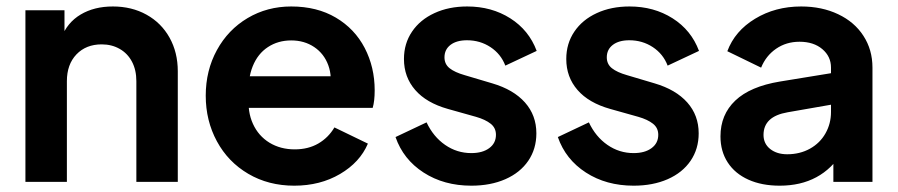

<svg xmlns="http://www.w3.org/2000/svg" viewBox="-20 -576 2843 608"><path d="M60.5 -543.5H184.2V-436.5L174 -455.5Q192.5 -504.5 235.4 -530Q278.2 -555.5 337.5 -555.5Q397.2 -555.5 444 -529.5Q490.8 -503.5 516.9 -456.8Q543 -410 543 -350.2V0H411.8V-319Q411.8 -354.2 398 -380.5Q384.2 -406.8 359.1 -421.1Q334 -435.5 302 -435.5Q252.5 -435.5 222.1 -403.8Q191.8 -372 191.8 -319V0H60.5Z M631.5 -273Q631.5 -352.8 666.9 -417.4Q702.2 -482 764.2 -518.8Q826.2 -555.5 902.2 -555.5Q983.8 -555.5 1043.5 -520.2Q1103.2 -485 1134.9 -424.1Q1166.5 -363.2 1166.5 -290Q1166.5 -256 1160.2 -234.5H740.2V-334.5H1085.8L1023.5 -288Q1033 -332.8 1019.6 -369.4Q1006.2 -406 975 -427Q943.8 -448 902.2 -448Q860.5 -448 828.4 -426.9Q796.2 -405.8 780.2 -366Q764.2 -326.2 767.8 -272Q763.5 -222 781 -183.8Q798.5 -145.5 833.2 -124.2Q868 -103 913.2 -103Q956.2 -103 988.1 -121.6Q1020 -140.2 1039 -172.5L1145 -121.2Q1119.8 -62 1056.8 -25Q993.8 12 911.8 12Q830.2 12 766.2 -25.6Q702.2 -63.2 666.9 -128.5Q631.5 -193.8 631.5 -273Z M1232.5 -142 1330.8 -188.5Q1352.2 -143 1389.6 -117.1Q1427 -91.2 1472.5 -91.2Q1508 -91.2 1529.2 -106.9Q1550.5 -122.5 1550.5 -149.2Q1550.5 -171 1533.8 -184.2Q1517 -197.5 1487.5 -206L1398.5 -231Q1330.2 -250.2 1294.8 -291.1Q1259.2 -332 1259.2 -389.2Q1259.2 -438.2 1284.8 -475.9Q1310.2 -513.5 1355.8 -534.5Q1401.2 -555.5 1459.5 -555.5Q1536.8 -555.5 1595.9 -518Q1655 -480.5 1679.5 -414.8L1580.2 -368.2Q1566.2 -405 1533.2 -426.8Q1500.2 -448.5 1458.8 -448.5Q1425.8 -448.5 1406.6 -433.9Q1387.5 -419.2 1387.5 -394.5Q1387.5 -372.8 1403.8 -359.9Q1420 -347 1451.5 -338L1539 -312Q1606.2 -292.2 1642.4 -251.5Q1678.5 -210.8 1678.5 -153.8Q1678.5 -104.5 1652.9 -66.9Q1627.2 -29.2 1580.4 -8.6Q1533.5 12 1472.5 12Q1385.8 12 1321.4 -29.6Q1257 -71.2 1232.5 -142Z M1746.5 -142 1844.8 -188.5Q1866.2 -143 1903.6 -117.1Q1941 -91.2 1986.5 -91.2Q2022 -91.2 2043.2 -106.9Q2064.5 -122.5 2064.5 -149.2Q2064.5 -171 2047.8 -184.2Q2031 -197.5 2001.5 -206L1912.5 -231Q1844.2 -250.2 1808.8 -291.1Q1773.2 -332 1773.2 -389.2Q1773.2 -438.2 1798.8 -475.9Q1824.2 -513.5 1869.8 -534.5Q1915.2 -555.5 1973.5 -555.5Q2050.8 -555.5 2109.9 -518Q2169 -480.5 2193.5 -414.8L2094.2 -368.2Q2080.2 -405 2047.2 -426.8Q2014.2 -448.5 1972.8 -448.5Q1939.8 -448.5 1920.6 -433.9Q1901.5 -419.2 1901.5 -394.5Q1901.5 -372.8 1917.8 -359.9Q1934 -347 1965.5 -338L2053 -312Q2120.2 -292.2 2156.4 -251.5Q2192.5 -210.8 2192.5 -153.8Q2192.5 -104.5 2166.9 -66.9Q2141.2 -29.2 2094.4 -8.6Q2047.5 12 1986.5 12Q1899.8 12 1835.4 -29.6Q1771 -71.2 1746.5 -142Z M2261.5 -144.2Q2261.5 -213 2308.5 -257.6Q2355.5 -302.2 2449.8 -317.8L2627.5 -346.8V-247.2L2474.5 -220.5Q2435.8 -213.8 2416.8 -195.9Q2397.8 -178 2397.8 -148.8Q2397.8 -121 2418.9 -104.2Q2440 -87.5 2472.8 -87.5Q2513 -87.5 2544.9 -105.2Q2576.8 -123 2594.1 -153.8Q2611.5 -184.5 2611.5 -221.5V-362Q2611.5 -397.2 2584 -420.5Q2556.5 -443.8 2511.8 -443.8Q2469.8 -443.8 2437.6 -421.6Q2405.5 -399.5 2390.2 -361.8L2283.2 -413.8Q2307 -477.8 2371 -516.6Q2435 -555.5 2517 -555.5Q2582.5 -555.5 2634.1 -531Q2685.8 -506.5 2714.2 -462.5Q2742.8 -418.5 2742.8 -362V0H2619V-92.8L2647.2 -94.5Q2614.8 -41.5 2565.1 -14.8Q2515.5 12 2449 12Q2392.2 12 2349.9 -7.1Q2307.5 -26.2 2284.5 -61.5Q2261.5 -96.8 2261.5 -144.2Z"/></svg>

Font: Trafiko Sans Variable
Style: Regular
Weight: 400
Designer: Gumpita Rahayu / Trafiko
Foundry: Tokotype / Trafiko
Version: Version 0.001;FEAKit 1.0